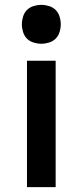

<svg xmlns="http://www.w3.org/2000/svg" viewBox="-20 -770 340 790"><path d="M91 0V-520H209V0ZM150 -590Q134 -590 118 -595Q102 -600 91 -611Q80 -622 75 -638Q70 -654 70 -670Q70 -686 75 -702Q80 -718 91 -729Q102 -740 118 -745Q134 -750 150 -750Q166 -750 182 -745Q198 -740 209 -729Q220 -718 225 -702Q230 -686 230 -670Q230 -654 225 -638Q220 -622 209 -611Q198 -600 182 -595Q166 -590 150 -590Z"/></svg>

Font: Iosevka Aile
Style: Bold
Weight: 700
Designer: Belleve Invis
Foundry: Belleve Invis
Version: Version 28.0.1; ttfautohint (v1.8.4)